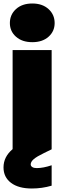

<svg xmlns="http://www.w3.org/2000/svg" viewBox="-22 -849 364 1093"><path d="M49.8 0V-564H272V0V1L229 22Q187.5 42 170.2 56.9Q152.8 71.8 152.8 86.9Q152.8 96.2 161.9 102.1Q170.9 107.9 187 107.9Q224.1 107.9 272 91.8V208Q217.3 224.1 159.2 224.1Q83.5 224.1 40.8 191.9Q-2 159.7 -2 104Q-2 43.9 49.8 0ZM162.1 -608.9Q104 -608.9 69.1 -639.9Q34.2 -670.9 34.2 -717.8Q34.2 -765.6 69.1 -797.4Q104 -829.1 162.1 -829.1Q219.2 -829.1 254.2 -797.4Q289.1 -765.6 289.1 -717.8Q289.1 -670.9 254.4 -639.9Q219.7 -608.9 162.1 -608.9Z"/></svg>

Font: SVN-Poppins Black
Style: Regular
Weight: 900
Designer: Ninad Kale (Devanagari), Jonny Pinhorn (Latin)
Foundry: Indian Type Foundry
Version: Version 3.002 2017